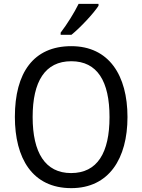

<svg xmlns="http://www.w3.org/2000/svg" viewBox="-20 -964 736 994"><path d="M490 -934V-944H387C365 -899 327 -838 294 -795V-784H350C395 -820 465 -895 490 -934ZM640 -358C640 -574 544 -725 349 -725C153 -725 57 -587 57 -359C57 -145 147 10 349 10C544 10 640 -143 640 -358ZM149 -358C149 -542 213 -647 349 -647C484 -647 547 -543 547 -358C547 -173 484 -68 348 -68C214 -68 149 -174 149 -358Z"/></svg>

Font: Noto Sans Gurmukhi UI SemiCondensed
Style: Regular
Weight: 400
Width: 4
Designer: Jelle Bosma - Monotype Design Team
Foundry: Monotype Imaging Inc.
Version: Version 2.004